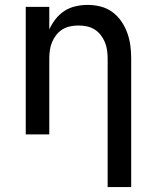

<svg xmlns="http://www.w3.org/2000/svg" viewBox="-20 -548 640 783"><path d="M419 215V-310Q419 -327 416.5 -344Q414 -361 407.5 -376.5Q401 -392 390.5 -405.5Q380 -419 365.5 -428Q351 -437 334 -440.5Q317 -444 300 -444Q283 -444 266 -440.5Q249 -437 234.5 -428Q220 -419 209.5 -405.5Q199 -392 192.5 -376.5Q186 -361 183.5 -344Q181 -327 181 -310V0H85V-520H181V-428Q191 -450 206.5 -470Q222 -490 243 -503.5Q264 -517 288.5 -522.5Q313 -528 337 -528Q364 -528 390 -521.5Q416 -515 437.5 -499.5Q459 -484 474.5 -461.5Q490 -439 499 -414Q508 -389 511.5 -363Q515 -337 515 -310V215Z"/></svg>

Font: Iosevka SS04 Medium Extended
Style: Regular
Weight: 500
Width: 7
Monospace: yes
Designer: Belleve Invis
Foundry: Belleve Invis
Version: Version 19.0.0; ttfautohint (v1.8.4)